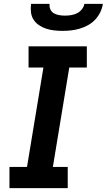

<svg xmlns="http://www.w3.org/2000/svg" viewBox="-20 -975 553 995"><path d="M29 0V-110H120L205 -625H128V-735H430V-625H339L254 -110H331V0ZM304 -815Q282 -815 260.5 -817.5Q239 -820 219 -826.5Q199 -833 182 -844.5Q165 -856 154 -873Q143 -890 140.5 -911.5Q138 -933 141 -955H237Q235 -940 241 -926.5Q247 -913 259.5 -906Q272 -899 287 -896.5Q302 -894 317 -894Q332 -894 348 -896.5Q364 -899 378.5 -906Q393 -913 404 -926.5Q415 -940 417 -955H513Q510 -933 499.5 -911.5Q489 -890 473 -873Q457 -856 436 -844.5Q415 -833 393 -826.5Q371 -820 348.5 -817.5Q326 -815 304 -815Z"/></svg>

Font: Iosevka Etoile Extrabold
Style: Italic
Weight: 800
Italic angle: -9°
Designer: Belleve Invis
Foundry: Belleve Invis
Version: Version 22.1.2; ttfautohint (v1.8.4)